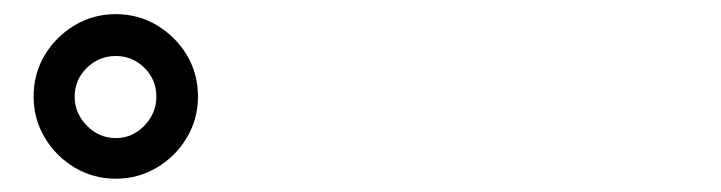

<svg xmlns="http://www.w3.org/2000/svg" viewBox="-20 -847 1040 277"><path d="M28.5 -707.5Q28.5 -740.7 44.5 -767.5Q60.6 -794.2 87.5 -810.4Q114.5 -826.6 147 -826.6Q179.6 -826.6 206.6 -810.4Q233.5 -794.2 249.6 -767.5Q265.6 -740.7 265.6 -707.5Q265.6 -675.4 249.6 -648.5Q233.5 -621.5 206.6 -605.4Q179.6 -589.2 147 -589.2Q114.5 -589.2 87.5 -605.4Q60.6 -621.5 44.5 -648.5Q28.5 -675.4 28.5 -707.5ZM87.7 -707.5Q87.7 -683.8 105.3 -665.8Q122.8 -647.8 147 -647.8Q171.2 -647.8 188.4 -665.8Q205.6 -683.8 205.6 -707.5Q205.6 -732 188.4 -749.1Q171.2 -766.2 147 -766.2Q122.8 -766.2 105.3 -749.1Q87.7 -732 87.7 -707.5Z"/></svg>

Font: Noto Sans KR Thin
Style: Regular
Weight: 100
Designer: Ryoko NISHIZUKA 西塚涼子 (kana, bopomofo & ideographs); Paul D. Hunt (Latin, Greek & Cyrillic); Sandoll Communications 산돌커뮤니
Foundry: Adobe
Version: Version 2.004-H2;hotconv 1.0.118;makeotfexe 2.5.65603